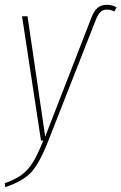

<svg xmlns="http://www.w3.org/2000/svg" viewBox="-33 -587 507 802"><path d="M-11.2 194.8 -13.2 178.2Q31.2 163.1 58.3 142.6Q85.4 122.1 104.7 90.6Q124 59.1 147.9 0H138.2L59.1 -519H82L155.8 -16.1L349.1 -514.2Q359.4 -541 374.3 -554Q389.2 -566.9 414.1 -566.9Q435.1 -566.9 454.1 -556.2L444.8 -539.1Q429.2 -546.9 415 -546.9Q397.9 -546.9 387.9 -538.1Q377.9 -529.3 369.1 -508.8L168.9 1Q131.8 95.7 96.9 133.1Q62 170.4 -11.2 194.8Z"/></svg>

Font: Fira Sans Compressed Thin
Style: Italic
Weight: 100
Width: 3
Italic angle: -8°
Designer: Carrois Corporate & Edenspiekermann AG
Foundry: Carrois Corporate GbR & Edenspiekermann AG
Version: Version 4.203;PS 004.203;hotconv 1.0.88;makeotf.lib2.5.64775